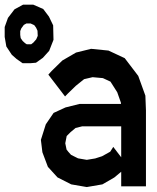

<svg xmlns="http://www.w3.org/2000/svg" viewBox="-150 -774 655 803"><path d="M458 -374 460.4 -312.5V5.4H356.9V-55.7L328.1 -31.7L278.3 -2.9L212.9 8.3L147.9 -2.9L90.3 -32.2L50.3 -76.2L27.3 -137.2L21 -189L41.5 -253.9L74.2 -301.8L124 -324.7L183.1 -339.4H356L355.5 -345.2L340.3 -388.2L312 -432.6L280.3 -447.3L237.3 -451.2L201.7 -442.9L167 -415L132.3 -381.3L122.1 -370.6L52.2 -461.9L65.9 -477.1L110.8 -521L168 -554.2L231 -569.8L303.7 -562.5L371.6 -530.8L428.2 -456.5ZM323.7 -159.7 356.9 -116.2V-245.6H193.4L166 -238.8L145.5 -221.7L128.9 -205.1L123 -174.8L128.4 -148.4L135.7 -139.2L147 -126.5L176.3 -111.8L212.9 -105.5L248 -111.3L276.9 -120.6L311 -139.6ZM-21.5 -509.8H-55.7L-80.6 -527.3L-100.6 -544.9L-123.5 -579.6L-130.4 -619.6V-661.1L-116.7 -699.2L-89.4 -734.9L-53.7 -754.4H-10.7L30.8 -736.3L54.7 -704.6L72.3 -668L73.7 -607.4L55.7 -561.5L29.3 -532.2L0.5 -511.7ZM-38.1 -588.9H-19.5L-10.7 -595.7L1.5 -609.4L7.8 -624L6.8 -645.5L1 -658.2L-6.8 -668.9L-22 -675.8H-39.6L-50.3 -669.9L-61 -655.3L-65.4 -644V-627.9L-63.5 -614.7L-55.2 -602.5L-44.9 -593.3Z"/></svg>

Font: Gap Sans
Style: Bold
Weight: 400
Designer: Alexandre Liziard and Etienne Ozeray
Foundry: Interstices.io
Version: Version 1.610